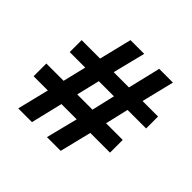

<svg xmlns="http://www.w3.org/2000/svg" viewBox="-174 -889 1068 1068"><g transform="rotate(45 360.5 -355.0)"><path d="M685 -424H539L507 -287H638V-187H483L437 0H329L376 -187H256L211 0H103L149 -187H37V-287H173L206 -424H84V-518H229L276 -710H384L336 -518H456L502 -710H610L563 -518H685ZM400 -287 432 -424H313L280 -287Z"/></g></svg>

Font: Raleway-v4020
Style: Bold
Weight: 700
Designer: Matt McInerney, Pablo Impallari, Rodrigo Fuenzalida
Foundry: Matt McInerney, Pablo Impallari, Rodrigo Fuenzalida
Version: Version 4.020;PS 004.020;hotconv 1.0.88;makeotf.lib2.5.64775